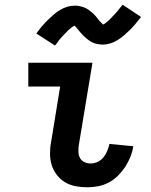

<svg xmlns="http://www.w3.org/2000/svg" viewBox="-20 -786 640 814"><path d="M351 8Q325 8 300.5 3.5Q276 -1 255.5 -13.5Q235 -26 220.5 -45Q206 -64 199 -87Q192 -110 192 -135.5Q192 -161 197 -186L235 -419H100V-520H372L314 -170Q312 -156 312.5 -141.5Q313 -127 319.5 -115.5Q326 -104 338.5 -98.5Q351 -93 365 -93Q380 -93 394.5 -100Q409 -107 419 -119.5Q429 -132 435 -147Q441 -162 444 -176L545 -166Q542 -144 533 -121.5Q524 -99 511 -79Q498 -59 480.5 -41.5Q463 -24 441.5 -12.5Q420 -1 396.5 3.5Q373 8 351 8ZM213 -593 134 -644Q147 -662 159.5 -676.5Q172 -691 184 -702.5Q196 -714 207.5 -724Q219 -734 233.5 -743Q248 -752 264.5 -757Q281 -762 298 -762Q303 -762 308 -761.5Q313 -761 317 -760Q321 -759 326 -758Q331 -757 335.5 -755Q340 -753 344.5 -751Q349 -749 352.5 -746.5Q356 -744 360 -741Q364 -738 368 -734.5Q372 -731 375.5 -728Q379 -725 382 -721.5Q385 -718 388 -715Q391 -712 393 -708.5Q395 -705 399 -700.5Q403 -696 406.5 -692.5Q410 -689 413.5 -685.5Q417 -682 416 -681H414L419 -683Q423 -685 426 -687Q429 -689 432.5 -692.5Q436 -696 438 -697.5Q440 -699 442 -700.5Q444 -702 446 -704Q448 -706 450 -708.5Q452 -711 454.5 -713.5Q457 -716 459.5 -718.5Q462 -721 464.5 -723.5Q467 -726 470 -729.5Q473 -733 475.5 -736Q478 -739 481 -742.5Q484 -746 486.5 -749.5Q489 -753 492.5 -757Q496 -761 500 -766L578 -714Q565 -697 552.5 -682.5Q540 -668 528 -656.5Q516 -645 504.5 -635Q493 -625 478.5 -616Q464 -607 448 -602Q432 -597 415 -597Q410 -597 405 -597.5Q400 -598 395.5 -599Q391 -600 386 -601Q381 -602 376.5 -604Q372 -606 368 -608Q364 -610 360.5 -612.5Q357 -615 353 -618Q349 -621 345 -624.5Q341 -628 337.5 -631Q334 -634 331 -637.5Q328 -641 325 -644Q322 -647 319.5 -650Q317 -653 313 -658Q309 -663 306 -666.5Q303 -670 299.5 -673.5Q296 -677 296 -678H298L294 -676Q289 -674 286.5 -672Q284 -670 280 -666.5Q276 -663 274 -661.5Q272 -660 270 -658.5Q268 -657 266.5 -655Q265 -653 262.5 -650.5Q260 -648 257.5 -645.5Q255 -643 252.5 -640.5Q250 -638 247.5 -635Q245 -632 242 -629Q239 -626 236.5 -623Q234 -620 231 -616.5Q228 -613 225.5 -609Q223 -605 220 -601Q217 -597 213 -593Z"/></svg>

Font: Iosevka HT Extended
Style: Bold Italic
Weight: 700
Width: 7
Italic angle: -9°
Monospace: yes
Designer: Belleve Invis
Foundry: Belleve Invis
Version: Version 32.3.0; ttfautohint (v1.8.4)